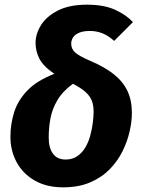

<svg xmlns="http://www.w3.org/2000/svg" viewBox="-20 -779 609 816"><path d="M350.1 -759.1Q421.1 -759.1 468.2 -737.9Q515.4 -716.7 545.1 -685.1L465.2 -605.1Q441.1 -626.8 416.2 -637.1Q391.3 -647.4 362 -647.4Q333.7 -647.4 316.1 -639.8Q298.4 -632.2 290.5 -619.9Q282.6 -607.6 282.6 -593.8Q282.6 -571.3 299.1 -556.1Q315.5 -541 367.7 -518.6Q425.3 -493.9 463.5 -463.6Q501.8 -433.3 521.1 -393.5Q540.5 -353.7 540.5 -298.8Q540.5 -262.6 530.8 -220.1Q521.2 -177.7 500.5 -135.9Q479.9 -94.1 446 -59.4Q412.1 -24.8 363 -3.8Q314 17.2 248.4 17.2Q178 17.2 127.6 -11.7Q77.2 -40.7 50.8 -89.5Q24.3 -138.3 24.3 -197.4Q24.3 -253.8 40.9 -304.3Q57.4 -354.8 98.1 -396.2Q138.7 -437.5 211 -465.2Q164.8 -496.5 147.9 -528.7Q131.1 -561 131.1 -596.7Q131.1 -634.9 154.3 -672.2Q177.6 -709.5 226.1 -734.3Q274.6 -759.1 350.1 -759.1ZM289.8 -422.9Q245.8 -390.6 223.7 -352.9Q201.6 -315.2 194.3 -275.4Q187 -235.6 187 -194.3Q187 -150.6 205.1 -125.8Q223.1 -101 259.3 -101Q287.8 -101 308.5 -115.3Q329.2 -129.5 342.7 -152.4Q356.2 -175.3 363.6 -202.7Q371 -230.2 374.4 -257.2Q377.8 -284.3 377.8 -305Q377.8 -332.9 369.5 -352.7Q361.2 -372.6 341.9 -389.4Q322.5 -406.2 289.8 -422.9Z"/></svg>

Font: Fira Sans Variable
Style: Italic
Weight: 397
Italic angle: -8°
Designer: Carrois Corporate & Edenspiekermann AG
Foundry: Carrois Corporate GbR & Edenspiekermann AG
Version: Version 4.202